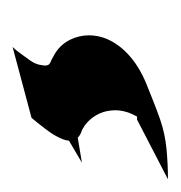

<svg xmlns="http://www.w3.org/2000/svg" viewBox="-42 -69 287 305"><g transform="rotate(-90 101.5 83.5)"><path d="M179.4 -40Q176 -36.6 172.7 -32.3Q169.4 -28.1 166.7 -24.2Q162.4 -18.6 157.6 -11.6Q152.8 -4.6 151.1 2.7Q150.6 5.9 150 9.6Q149.4 13.4 150.9 16.4Q151.4 17.6 152.3 18.3Q153.3 19 154.3 19.8L154.5 20Q155.8 20.5 157.1 21Q158.4 21.5 159.7 22.2Q164.6 24.7 168.9 27.3Q173.3 30 177.2 33.4Q188.7 43.7 194 58.7Q199.2 73.7 197.5 88.9Q195.8 104 188.6 117.1Q181.4 130.1 170.8 140.6Q160.2 151.1 147.1 159.2Q134 167.2 120.6 172.6Q106.7 178.2 92.8 183.7Q78.9 189.2 64.5 194.3Q42 202.1 17.5 204.5Q-7.1 206.8 -30.8 206.8L64 157.7H68.8Q72 152.3 75.2 144Q77.6 136.7 78.5 130Q79.3 123.3 78.4 115.7Q77.1 103.3 70.9 92.7Q64.7 82 54.7 74.7Q49.3 70.8 44.2 69.1Q39.1 67.4 35.4 63.5L-4.4 70.1L30.5 49.6Q30.8 44.7 33 39.3Q35.2 33.9 38 28.9Q40.8 23.9 43.8 19.5Q46.9 15.1 49.3 12L58.8 -0.2L60.5 -2.2L64.2 -6.8L65.9 -8.8L67.1 -10Z"/></g></svg>

Font: Autopia
Style: Bold
Weight: 700
Designer: Antoine Gelgon
Foundry: Antoine Gelgon
Version: 001.000